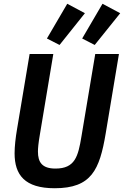

<svg xmlns="http://www.w3.org/2000/svg" viewBox="-20 -984 656 1016"><path d="M136.7 -698.2 70.3 -301.5C62.5 -255.7 57.2 -209.5 57.2 -172.6C57.2 -58.6 110.8 12.1 269.2 12.1C464.1 12.1 507.1 -85.2 539.4 -278.4L609.4 -698.2H484L410.9 -261.4C393.5 -155.9 376.8 -92 273.4 -92C202.8 -92 180.8 -125.4 180.8 -181.8C180.8 -199.2 182.9 -224.8 191.1 -272.7L262.1 -698.2ZM228.3 -780.2 295.1 -746.1 429.3 -914.1 335.9 -964.1ZM414.8 -780.2 481.2 -746.1 616.1 -914.1 522.4 -964.1Z"/></svg>

Font: Margiela Mono Italic SmBold It
Style: Regular
Weight: 600
Designer: Mike Abbink, Paul van der Laan, Pieter van Rosmalen
Foundry: Bold Monday
Version: Version 2.003 2021